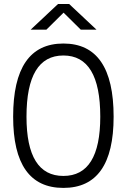

<svg xmlns="http://www.w3.org/2000/svg" viewBox="-20 -918 626 948"><path d="M293 9.8Q44.9 9.8 44.9 -341.8Q44.9 -703.1 293 -703.1Q541 -703.1 541 -341.8Q541 9.8 293 9.8ZM293 -49.3Q475.1 -49.3 475.1 -341.8Q475.1 -644 293 -644Q110.8 -644 110.8 -341.8Q110.8 -49.3 293 -49.3ZM131.3 -771.5 266.6 -898.4H321.3L456.5 -771.5H378.9L293.9 -855.5L209 -771.5Z"/></svg>

Font: Cascadia Mono PL Light
Style: Regular
Weight: 300
Monospace: yes
Designer: Aaron Bell
Foundry: Saja Typeworks
Version: Version 2404.023; ttfautohint (v1.8.4)